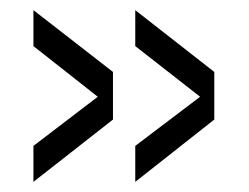

<svg xmlns="http://www.w3.org/2000/svg" viewBox="-20 -361 492 379"><path d="M203 -219V-125L46 -2V-73L173 -170L46 -270V-341ZM403 -219V-125L247 -2V-73L375 -170L247 -270V-341Z"/></svg>

Font: Yekan
Style: Regular
Weight: 400
Designer: ParsMizban Co
Foundry: ParsMizban Co
Version: Version 2.000